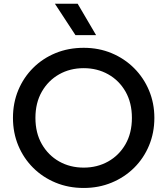

<svg xmlns="http://www.w3.org/2000/svg" viewBox="-20 -964 872 1000"><path d="M416 15Q336.5 15 269.5 -12.8Q202.5 -40.5 152.8 -90Q103 -139.5 75.2 -206Q47.5 -272.5 47.5 -350Q47.5 -428 75.2 -494.5Q103 -561 152.8 -610.5Q202.5 -660 269.5 -687.5Q336.5 -715 416 -715Q494.5 -715 561.5 -687Q628.5 -659 678.5 -609Q728.5 -559 756.2 -492.8Q784 -426.5 784 -350Q784 -272.5 756.2 -206Q728.5 -139.5 678.5 -90Q628.5 -40.5 561.5 -12.8Q494.5 15 416 15ZM416 -91Q486.5 -91 543.5 -123Q600.5 -155 633.8 -213.2Q667 -271.5 667 -350Q667 -428.5 633.8 -486.8Q600.5 -545 543.5 -577Q486.5 -609 416 -609Q345 -609 288.2 -577Q231.5 -545 198 -486.8Q164.5 -428.5 164.5 -350Q164.5 -271.5 198 -213.2Q231.5 -155 288.2 -123Q345 -91 416 -91ZM373 -781 266 -944.5H384.5L480.5 -781Z"/></svg>

Font: Geologica
Style: Regular
Weight: 400
Designer: Sindre Bremnes, Frode Helland
Foundry: Monokrom Skriftforlag AS
Version: Version 1.010; ttfautohint (v1.8.4.7-5d5b);gftools[0.9.28]